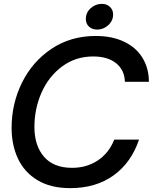

<svg xmlns="http://www.w3.org/2000/svg" viewBox="-20 -961 805 993"><path d="M40 -299Q40 -425 94 -534Q148 -643 247 -709Q346 -775 475 -775Q560 -775 622.5 -745Q685 -715 717.5 -661Q750 -607 750 -538H626Q624 -599 580.5 -634Q537 -669 462 -669Q371 -669 301.5 -617.5Q232 -566 195 -482.5Q158 -399 158 -304Q158 -208 207.5 -150.5Q257 -93 353 -93Q428 -93 485.5 -131Q543 -169 571 -239H699Q659 -120 567.5 -54Q476 12 343 12Q242 12 174 -29Q106 -70 73 -140.5Q40 -211 40 -299ZM424 -863Q424 -896 449 -918.5Q474 -941 507 -941Q532 -941 548.5 -925.5Q565 -910 565 -886Q565 -854 540 -831Q515 -808 483 -808Q457 -808 440.5 -823Q424 -838 424 -863Z"/></svg>

Font: Open Sauce Sans Medium Italic
Style: Regular
Weight: 500
Italic angle: -10°
Designer: Alfredo Marco Pradil
Foundry: Creative Sauce Fz LLC
Version: Version 1.477